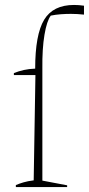

<svg xmlns="http://www.w3.org/2000/svg" viewBox="-20 -755 359 775"><path d="M36 -452V-460Q56 -468 76.5 -472.5Q97 -477 122 -478Q122 -615 158 -675Q194 -735 279 -735Q298 -735 319 -732V-696Q292 -699 266 -699Q246 -699 225.5 -697.5Q205 -696 185 -692Q169 -671 159.5 -614.5Q150 -558 151 -478V-26L251 -7V0H44V-8Q58 -14 75 -19Q92 -24 116 -27L123 -452Z"/></svg>

Font: Piazzolla Thin
Style: Regular
Weight: 100
Designer: Juan Pablo del Peral
Foundry: Huerta Tipografica
Version: Version 1.330